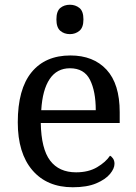

<svg xmlns="http://www.w3.org/2000/svg" viewBox="-20 -780 575 810"><path d="M287 10Q178 10 116.5 -62Q55 -134 55 -264Q55 -404 113 -475Q171 -546 277 -546Q374 -546 429.5 -486Q485 -426 485 -307V-261H152Q154 -152 191.5 -102.5Q229 -53 301 -53Q353 -53 389.5 -74.5Q426 -96 444 -123Q451 -120 457 -111Q463 -102 463 -89Q463 -69 444 -46Q425 -23 386 -6.5Q347 10 287 10ZM384 -315Q384 -395 359.5 -443.5Q335 -492 275 -492Q220 -492 189.5 -446.5Q159 -401 154 -315ZM275 -636Q251 -636 234.5 -650Q218 -664 218 -698Q218 -733 234.5 -746.5Q251 -760 275 -760Q298 -760 315 -746.5Q332 -733 332 -698Q332 -664 315 -650Q298 -636 275 -636Z"/></svg>

Font: Noto Serif Hebrew
Style: Regular
Weight: 400
Designer: Monotype Design Team
Foundry: Monotype Imaging Inc.
Version: Version 2.003